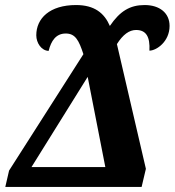

<svg xmlns="http://www.w3.org/2000/svg" viewBox="-20 -742 693 762"><path d="M1 0H542L559 -72L444 -567C468 -605 493 -623 520 -623C560 -623 576 -596 573 -541C601 -541 653 -577 653 -639C653 -691 613 -722 554 -722C496 -722 456 -698 416 -639C394 -690 355 -722 282 -722C177 -722 124 -669 124 -602C124 -572 144 -541 173 -540C183 -580 202 -609 241 -609C279 -609 293 -582 311 -527L16 -65ZM105 -79 328 -437 398 -79Z"/></svg>

Font: Noto Serif Condensed Extra
Style: Italic
Weight: 800
Width: 3
Italic angle: -12°
Designer: Monotype Design Team
Foundry: Monotype Imaging Inc.
Version: Version 1.901